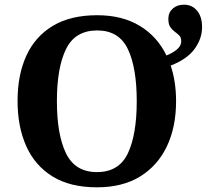

<svg xmlns="http://www.w3.org/2000/svg" viewBox="-20 -790 883 820"><path d="M394 10Q280 10 205 -36Q130 -82 92.5 -165Q55 -248 55 -359Q55 -470 92.5 -552Q130 -634 205.5 -679.5Q281 -725 395 -725Q502 -725 577 -679.5Q652 -634 691 -553Q720 -565 737 -580Q754 -595 754 -614Q754 -630 745.5 -638.5Q737 -647 726.5 -654.5Q716 -662 707.5 -674Q699 -686 699 -710Q699 -736 717.5 -753Q736 -770 766 -770Q800 -770 821.5 -744.5Q843 -719 843 -674Q843 -625 811 -581Q779 -537 709 -510Q732 -441 732 -358Q732 -247 692.5 -164.5Q653 -82 578 -36Q503 10 394 10ZM394 -55Q488 -55 526 -135Q564 -215 564 -358Q564 -501 526 -580.5Q488 -660 395 -660Q301 -660 262 -580.5Q223 -501 223 -358Q223 -215 262 -135Q301 -55 394 -55Z"/></svg>

Font: NotoSerif-Bold
Style: Regular
Weight: 700
Designer: Monotype Design Team
Foundry: Monotype Imaging Inc.
Version: Version 2.007; ttfautohint (v1.8) -l 8 -r 50 -G 200 -x 14 -D